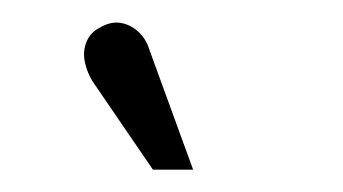

<svg xmlns="http://www.w3.org/2000/svg" viewBox="-20 -762 307 172"><path d="M114 -717Q111 -727 104 -733.5Q97 -740 88 -741.5Q79 -743 69 -737Q61 -733 57.5 -724.5Q54 -716 56 -706.5Q58 -697 63 -689L117 -610H153Z"/></svg>

Font: AdventPro_ExpandedRegular
Style: ExpandedRegular
Weight: 400
Width: 7
Designer: VivaRado, Andreas Kalpakidis
Foundry: VivaRado, Andreas Kalpakidis
Version: Version 3.000